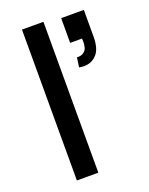

<svg xmlns="http://www.w3.org/2000/svg" viewBox="-139 -807 680 879"><g transform="rotate(-20 201.0 -367.5)"><path d="M80 0V-735H184.5V0ZM266.5 -483 273 -529.5Q276 -529.5 278.5 -529.5Q296 -529.5 307.2 -538.2Q318.5 -547 321.8 -560.8Q325 -574.5 325 -586.5Q325 -594 324 -602.5H266.5V-723H377V-592.5Q377 -533.5 352.2 -507Q327.5 -480.5 291 -480.5Q279.5 -480.5 266.5 -483Z"/></g></svg>

Font: Cns Manrope SemBd
Style: Regular
Weight: 600
Designer: Mikhail Sharanda
Foundry: Mikhail Sharanda
Version: Version 4.504